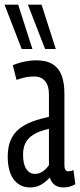

<svg xmlns="http://www.w3.org/2000/svg" viewBox="-26 -810 350 840"><path d="M7.8 -124Q7.8 -167.5 20.6 -197Q33.5 -226.6 57.6 -246.1Q81.8 -265.6 114.9 -277.9Q148.1 -290.3 188.1 -299.1V-398.1Q188.1 -435.1 171.1 -455.3Q154.2 -475.4 124 -475.4Q115.6 -475.4 104 -474.4Q92.4 -473.4 78.2 -470.1Q64.1 -466.7 46.3 -460.5L30 -524.6Q56.1 -535.5 83 -540.8Q109.9 -546.2 131.5 -546.2Q177.1 -546.2 204.3 -529.1Q231.6 -512 243.7 -479.6Q255.8 -447.2 255.8 -400.5V-90.6Q255.8 -73.2 260.2 -66.8Q264.6 -60.5 271.7 -60.5Q277.1 -60.5 283.1 -61.6Q289.2 -62.8 295.4 -66.2L303.6 -4Q292.4 2.3 280.1 6.1Q267.9 10 251.9 10Q227 10 212.2 -1.8Q197.4 -13.5 192.4 -33.5Q180.2 -20.5 167 -10.6Q153.8 -0.8 139.1 4.6Q124.4 10 105.5 10Q81.2 10 62.7 0Q44.2 -10 32 -27.7Q19.8 -45.5 13.8 -70.1Q7.8 -94.7 7.8 -124ZM74.9 -132.7Q74.9 -91.8 89 -70.5Q103.2 -49.3 126.8 -49.3Q140.8 -49.3 152.3 -54.9Q163.7 -60.5 172.8 -69.4Q181.9 -78.4 188.1 -87.3V-246.6Q166.6 -241.5 146.5 -233.9Q126.3 -226.3 109.9 -213.6Q93.4 -201 84.2 -181.5Q74.9 -162.1 74.9 -132.7ZM68.9 -595.7 -6.3 -789.7H53.5L115.8 -595.7ZM171.2 -595.7 96 -789.7H155.8L218.1 -595.7Z"/></svg>

Font: Georama ExtraCondensed Thin
Style: Regular
Weight: 100
Width: 2
Designer: Jean-Baptiste Levee
Foundry: Production Type
Version: Version 1.001